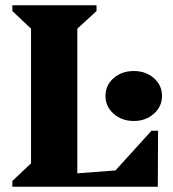

<svg xmlns="http://www.w3.org/2000/svg" viewBox="-20 -710 656 730"><path d="M27 0V-22L98 -89V-601L27 -668V-690H347V-668L274 -601V-51L419 -62L556 -213H581L580 0ZM489 -250Q443 -250 412 -277.5Q381 -305 381 -345Q381 -386 412 -413Q443 -440 489 -440Q534 -440 565 -413Q596 -386 596 -345Q596 -305 565 -277.5Q534 -250 489 -250Z"/></svg>

Font: Platypi
Style: Bold
Weight: 700
Designer: David Sargent
Foundry: Bolt Cutter Type
Version: Version 1.200; ttfautohint (v1.8.4.7-5d5b)